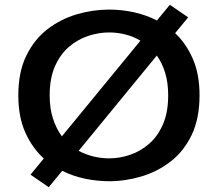

<svg xmlns="http://www.w3.org/2000/svg" viewBox="-20 -746 915 802"><path d="M107.5 -16.5 163 -84Q115 -127.5 85.8 -192.5Q56.5 -257.5 56.5 -348Q56.5 -445 89.8 -513.2Q123 -581.5 178.2 -624Q233.5 -666.5 300.8 -686.2Q368 -706 436 -706Q487 -706 538.2 -695Q589.5 -684 635.5 -660.5L689.5 -726L766 -673.5L711.5 -607.5Q757.5 -564.5 785.5 -500.2Q813.5 -436 813.5 -348Q813.5 -250.5 780.5 -182Q747.5 -113.5 692.2 -71Q637 -28.5 570.2 -8.8Q503.5 11 436 11Q386 11 335.5 0.5Q285 -10 240 -32.5L183.5 36ZM187.5 -348Q187.5 -292.5 201.5 -250Q215.5 -207.5 238.5 -176.5L566.5 -576Q536.5 -594 502.8 -602.2Q469 -610.5 436 -610.5Q392.5 -610.5 348.5 -596Q304.5 -581.5 268.2 -550.5Q232 -519.5 209.8 -469.5Q187.5 -419.5 187.5 -348ZM436 -84.5Q479 -84.5 522.5 -99Q566 -113.5 602.2 -144.8Q638.5 -176 660.5 -226.2Q682.5 -276.5 682.5 -348Q682.5 -401 669.8 -442.2Q657 -483.5 635 -514L308.5 -116Q338.5 -100 371.2 -92.2Q404 -84.5 436 -84.5Z"/></svg>

Font: Trispace SemiExpanded Medium
Style: Regular
Weight: 500
Width: 6
Designer: Tyler Finck
Foundry: Etcetera Type Company
Version: Version 1.210; ttfautohint (v1.8.3)